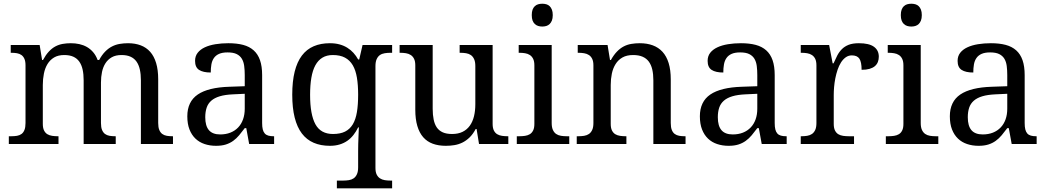

<svg xmlns="http://www.w3.org/2000/svg" viewBox="-20 -780 5678 1040"><path d="M296.9 -42V0H27.8V-42H41Q58.1 -42 72.3 -44.4Q86.4 -46.9 96.7 -54.4Q106.9 -62 112.5 -76.2Q118.2 -90.3 118.2 -113.8V-425.8Q118.2 -447.8 112.3 -461.2Q106.4 -474.6 96.2 -481.9Q85.9 -489.3 71.8 -491.7Q57.6 -494.1 41 -494.1H38.1V-536.1H194.8L208 -455.1H212.9Q228 -482.9 244.6 -500.7Q261.2 -518.6 280 -528.6Q298.8 -538.6 319.6 -542.2Q340.3 -545.9 363.8 -545.9Q388.2 -545.9 410.2 -541Q432.1 -536.1 450.9 -525.4Q469.7 -514.6 484.6 -497.3Q499.5 -480 508.8 -455.1H517.1Q532.2 -482.9 549.8 -500.7Q567.4 -518.6 587.2 -528.6Q606.9 -538.6 628.7 -542.2Q650.4 -545.9 673.8 -545.9Q711.9 -545.9 742.2 -534.4Q772.5 -522.9 793.5 -499.3Q814.5 -475.6 825.7 -438.5Q836.9 -401.4 836.9 -350.1V-113.8Q836.9 -90.3 842.8 -76.2Q848.6 -62 858.9 -54.4Q869.1 -46.9 883.3 -44.4Q897.5 -42 914.1 -42H917V0H743.2V-345.2Q743.2 -377.9 737.5 -403.3Q731.9 -428.7 719.5 -446.3Q707 -463.9 687 -472.9Q667 -481.9 638.2 -481.9Q606.9 -481.9 585.7 -470Q564.5 -458 551.3 -437.5Q538.1 -417 532.5 -390.1Q526.9 -363.3 526.9 -333V-113.8Q526.9 -90.3 532.7 -76.2Q538.6 -62 548.8 -54.4Q559.1 -46.9 573.2 -44.4Q587.4 -42 604 -42H606.9V0H433.1V-345.2Q433.1 -377.9 427.5 -403.3Q421.9 -428.7 409.4 -446.3Q397 -463.9 377 -472.9Q356.9 -481.9 328.1 -481.9Q295.4 -481.9 273.2 -468.8Q251 -455.6 237.3 -433.1Q223.6 -410.6 217.8 -381.3Q211.9 -352.1 211.9 -319.8V-108.9Q211.9 -86.9 218.5 -73.5Q225.1 -60.1 236.3 -53.2Q247.6 -46.4 262.5 -44.2Q277.3 -42 293.9 -42Z M1091.8 -145Q1091.8 -98.1 1111.6 -75Q1131.3 -51.8 1172.9 -51.8Q1203.1 -51.8 1227.8 -61.5Q1252.4 -71.3 1269.8 -89.4Q1287.1 -107.4 1296.4 -133.3Q1305.7 -159.2 1305.7 -190.9V-272L1241.7 -269Q1199.2 -267.1 1170.7 -258.5Q1142.1 -250 1124.5 -234.6Q1106.9 -219.2 1099.4 -196.8Q1091.8 -174.3 1091.8 -145ZM1212.9 -496.1Q1184.1 -496.1 1166.3 -488Q1148.4 -480 1138.4 -465.3Q1128.4 -450.7 1125 -430.7Q1121.6 -410.6 1121.6 -387.2Q1080.1 -387.2 1058.3 -401.4Q1036.6 -415.5 1036.6 -450.2Q1036.6 -476.1 1050.8 -494.1Q1064.9 -512.2 1089.6 -523.7Q1114.3 -535.2 1147 -540.5Q1179.7 -545.9 1216.8 -545.9Q1262.7 -545.9 1296.9 -536.9Q1331.1 -527.8 1354 -507.3Q1377 -486.8 1388.4 -453.9Q1399.9 -420.9 1399.9 -373V-113.8Q1399.9 -92.8 1403.3 -79.1Q1406.7 -65.4 1414.1 -57.1Q1421.4 -48.8 1433.3 -45.4Q1445.3 -42 1461.9 -42H1464.8V0H1329.6L1314 -85.9H1305.7Q1290 -64.9 1275.4 -47.4Q1260.7 -29.8 1243.2 -17.1Q1225.6 -4.4 1203.4 2.7Q1181.2 9.8 1149.9 9.8Q1116.7 9.8 1088.1 0.2Q1059.6 -9.3 1038.8 -29.1Q1018.1 -48.8 1006.3 -78.9Q994.6 -108.9 994.6 -149.9Q994.6 -229.5 1051.3 -268.1Q1107.9 -306.6 1222.7 -310.1L1305.7 -313V-373Q1305.7 -399.9 1302.7 -422.6Q1299.8 -445.3 1290 -461.7Q1280.3 -478 1262 -487.1Q1243.7 -496.1 1212.9 -496.1Z M2104 240.2H1804.7V198.2H1837.9Q1855 198.2 1869.9 195.8Q1884.8 193.4 1895.8 185.8Q1906.7 178.2 1913.3 163.8Q1919.9 149.4 1919.9 126V40Q1919.9 22.9 1920.4 0.7Q1920.9 -21.5 1921.9 -42Q1922.9 -65.4 1923.8 -89.8H1919.9Q1908.7 -66.9 1894.3 -48.6Q1879.9 -30.3 1861.3 -17.3Q1842.8 -4.4 1819.3 2.7Q1795.9 9.8 1766.6 9.8Q1717.3 9.8 1679.2 -6.6Q1641.1 -22.9 1615.2 -56.9Q1589.4 -90.8 1576.2 -143.1Q1563 -195.3 1563 -267.1Q1563 -339.4 1576.2 -392.1Q1589.4 -444.8 1615.2 -479Q1641.1 -513.2 1679.2 -529.5Q1717.3 -545.9 1766.6 -545.9Q1795.4 -545.9 1818.8 -539.6Q1842.3 -533.2 1861.1 -521.5Q1879.9 -509.8 1894.5 -493.7Q1909.2 -477.5 1919.9 -458H1925.8L1943.8 -536.1H2104V-494.1H2095.7Q2079.1 -494.1 2064 -491.7Q2048.8 -489.3 2037.8 -481.7Q2026.9 -474.1 2020.3 -459.7Q2013.7 -445.3 2013.7 -421.9V129.9Q2013.7 151.9 2020.3 165.3Q2026.9 178.7 2038.1 186Q2049.3 193.4 2064.2 195.8Q2079.1 198.2 2095.7 198.2H2104ZM1783.7 -54.2Q1822.8 -54.2 1848.9 -67.1Q1875 -80.1 1890.9 -106.4Q1906.7 -132.8 1913.3 -172.9Q1919.9 -212.9 1919.9 -267.1Q1919.9 -319.3 1913.3 -359.4Q1906.7 -399.4 1890.9 -426.5Q1875 -453.6 1848.6 -467.8Q1822.3 -481.9 1782.7 -481.9Q1750 -481.9 1726.6 -467.8Q1703.1 -453.6 1688.2 -426.3Q1673.3 -398.9 1666.5 -358.6Q1659.7 -318.4 1659.7 -266.1Q1659.7 -159.7 1688.5 -106.9Q1717.3 -54.2 1783.7 -54.2Z M2648.4 -108.9Q2648.4 -86.9 2655 -73.5Q2661.6 -60.1 2672.9 -53.2Q2684.1 -46.4 2699 -44.2Q2713.9 -42 2730.5 -42H2733.4V0H2574.7L2561.5 -81.1H2556.6Q2541.5 -52.7 2523.2 -35.2Q2504.9 -17.6 2484.4 -7.6Q2463.9 2.4 2441.4 6.1Q2418.9 9.8 2394.5 9.8Q2355 9.8 2324.2 -1.5Q2293.5 -12.7 2272.5 -36.6Q2251.5 -60.5 2240.5 -97.7Q2229.5 -134.8 2229.5 -186V-425.8Q2229.5 -447.8 2222.9 -461.2Q2216.3 -474.6 2205.1 -481.9Q2193.8 -489.3 2179 -491.7Q2164.1 -494.1 2147.5 -494.1H2144.5V-536.1H2323.7V-190.9Q2323.7 -158.2 2328.9 -132.8Q2334 -107.4 2345.9 -89.8Q2357.9 -72.3 2378.2 -63.2Q2398.4 -54.2 2428.7 -54.2Q2461.9 -54.2 2485.6 -65.9Q2509.3 -77.6 2524.7 -98.9Q2540 -120.1 2547.4 -149.9Q2554.7 -179.7 2554.7 -215.8V-421.9Q2554.7 -445.3 2548.1 -459.7Q2541.5 -474.1 2530.5 -481.7Q2519.5 -489.3 2504.6 -491.7Q2489.7 -494.1 2472.7 -494.1H2469.7V-536.1H2648.4Z M2792.5 -42Q2809.1 -42 2824 -44.2Q2838.9 -46.4 2850.1 -53.2Q2861.3 -60.1 2867.9 -73.5Q2874.5 -86.9 2874.5 -108.9V-425.8Q2874.5 -447.8 2867.9 -461.2Q2861.3 -474.6 2850.1 -481.9Q2838.9 -489.3 2824 -491.7Q2809.1 -494.1 2792.5 -494.1H2789.6V-536.1H2968.3V-113.8Q2968.3 -90.3 2974.9 -76.2Q2981.4 -62 2992.4 -54.4Q3003.4 -46.9 3018.6 -44.4Q3033.7 -42 3050.3 -42H3063.5V0H2779.3V-42ZM2860.4 -698.2Q2860.4 -715.8 2864.7 -727.5Q2869.1 -739.3 2877 -746.6Q2884.8 -753.9 2895 -756.8Q2905.3 -759.8 2917.5 -759.8Q2929.2 -759.8 2939.5 -756.8Q2949.7 -753.9 2957.3 -746.6Q2964.8 -739.3 2969.5 -727.5Q2974.1 -715.8 2974.1 -698.2Q2974.1 -680.7 2969.5 -668.9Q2964.8 -657.2 2957.3 -649.9Q2949.7 -642.6 2939.5 -639.4Q2929.2 -636.2 2917.5 -636.2Q2905.3 -636.2 2895 -639.4Q2884.8 -642.6 2877 -649.9Q2869.1 -657.2 2864.7 -668.9Q2860.4 -680.7 2860.4 -698.2Z M3373 -42V0H3104V-42H3112.3Q3129.4 -42 3144.3 -44.4Q3159.2 -46.9 3170.2 -54.4Q3181.2 -62 3187.7 -76.2Q3194.3 -90.3 3194.3 -113.8V-425.8Q3194.3 -447.8 3187.7 -461.2Q3181.2 -474.6 3169.9 -481.9Q3158.7 -489.3 3143.8 -491.7Q3128.9 -494.1 3112.3 -494.1H3109.4V-536.1H3271L3284.2 -455.1H3289.1Q3304.7 -482.9 3322 -500.7Q3339.4 -518.6 3358.6 -528.6Q3377.9 -538.6 3399.7 -542.2Q3421.4 -545.9 3445.3 -545.9Q3484.9 -545.9 3515.9 -534.4Q3546.9 -522.9 3568.6 -499.3Q3590.3 -475.6 3601.8 -438.5Q3613.3 -401.4 3613.3 -350.1V-113.8Q3613.3 -90.3 3618.9 -76.2Q3624.5 -62 3634.8 -54.4Q3645 -46.9 3659.2 -44.4Q3673.3 -42 3689.9 -42H3693.4V0H3519V-345.2Q3519 -377.9 3513.2 -403.3Q3507.3 -428.7 3494.4 -446.3Q3481.4 -463.9 3460.4 -472.9Q3439.5 -481.9 3409.2 -481.9Q3375 -481.9 3351.8 -468.8Q3328.6 -455.6 3314.5 -433.1Q3300.3 -410.6 3294.2 -381.3Q3288.1 -352.1 3288.1 -319.8V-108.9Q3288.1 -86.9 3294.7 -73.5Q3301.3 -60.1 3312.5 -53.2Q3323.7 -46.4 3338.6 -44.2Q3353.5 -42 3370.1 -42Z M3868.2 -145Q3868.2 -98.1 3887.9 -75Q3907.7 -51.8 3949.2 -51.8Q3979.5 -51.8 4004.2 -61.5Q4028.8 -71.3 4046.1 -89.4Q4063.5 -107.4 4072.8 -133.3Q4082 -159.2 4082 -190.9V-272L4018.1 -269Q3975.6 -267.1 3947 -258.5Q3918.5 -250 3900.9 -234.6Q3883.3 -219.2 3875.7 -196.8Q3868.2 -174.3 3868.2 -145ZM3989.3 -496.1Q3960.4 -496.1 3942.6 -488Q3924.8 -480 3914.8 -465.3Q3904.8 -450.7 3901.4 -430.7Q3897.9 -410.6 3897.9 -387.2Q3856.4 -387.2 3834.7 -401.4Q3813 -415.5 3813 -450.2Q3813 -476.1 3827.1 -494.1Q3841.3 -512.2 3866 -523.7Q3890.6 -535.2 3923.3 -540.5Q3956.1 -545.9 3993.2 -545.9Q4039.1 -545.9 4073.2 -536.9Q4107.4 -527.8 4130.4 -507.3Q4153.3 -486.8 4164.8 -453.9Q4176.3 -420.9 4176.3 -373V-113.8Q4176.3 -92.8 4179.7 -79.1Q4183.1 -65.4 4190.4 -57.1Q4197.8 -48.8 4209.7 -45.4Q4221.7 -42 4238.3 -42H4241.2V0H4106L4090.3 -85.9H4082Q4066.4 -64.9 4051.8 -47.4Q4037.1 -29.8 4019.5 -17.1Q4002 -4.4 3979.7 2.7Q3957.5 9.8 3926.3 9.8Q3893.1 9.8 3864.5 0.2Q3835.9 -9.3 3815.2 -29.1Q3794.4 -48.8 3782.7 -78.9Q3771 -108.9 3771 -149.9Q3771 -229.5 3827.6 -268.1Q3884.3 -306.6 3999 -310.1L4082 -313V-373Q4082 -399.9 4079.1 -422.6Q4076.2 -445.3 4066.4 -461.7Q4056.6 -478 4038.3 -487.1Q4020 -496.1 3989.3 -496.1Z M4606 0H4317.4V-42H4320.3Q4337.4 -42 4352.3 -44.4Q4367.2 -46.9 4378.2 -54.4Q4389.2 -62 4395.8 -76.2Q4402.3 -90.3 4402.3 -113.8V-425.8Q4402.3 -447.8 4395.8 -461.2Q4389.2 -474.6 4377.9 -481.9Q4366.7 -489.3 4351.8 -491.7Q4336.9 -494.1 4320.3 -494.1H4317.4V-536.1H4471.2L4490.2 -437H4495.1Q4504.9 -459.5 4515.1 -479.2Q4525.4 -499 4540.3 -513.9Q4555.2 -528.8 4577.1 -537.4Q4599.1 -545.9 4632.3 -545.9Q4687 -545.9 4713.6 -526.9Q4740.2 -507.8 4740.2 -473.1Q4740.2 -457.5 4735.1 -444.3Q4730 -431.2 4718.8 -421.6Q4707.5 -412.1 4689.9 -407Q4672.4 -401.9 4647 -401.9Q4647 -443.4 4635.3 -461.7Q4623.5 -480 4594.2 -480Q4575.7 -480 4561 -469.5Q4546.4 -459 4535.4 -441.7Q4524.4 -424.3 4516.8 -401.9Q4509.3 -379.4 4504.6 -355.7Q4500 -332 4498 -308.6Q4496.1 -285.2 4496.1 -266.1V-108.9Q4496.1 -86.9 4502.7 -73.5Q4509.3 -60.1 4520.5 -53.2Q4531.7 -46.4 4546.6 -44.2Q4561.5 -42 4578.1 -42H4606Z M4791.5 -42Q4808.1 -42 4823 -44.2Q4837.9 -46.4 4849.1 -53.2Q4860.4 -60.1 4866.9 -73.5Q4873.5 -86.9 4873.5 -108.9V-425.8Q4873.5 -447.8 4866.9 -461.2Q4860.4 -474.6 4849.1 -481.9Q4837.9 -489.3 4823 -491.7Q4808.1 -494.1 4791.5 -494.1H4788.6V-536.1H4967.3V-113.8Q4967.3 -90.3 4973.9 -76.2Q4980.5 -62 4991.5 -54.4Q5002.4 -46.9 5017.6 -44.4Q5032.7 -42 5049.3 -42H5062.5V0H4778.3V-42ZM4859.4 -698.2Q4859.4 -715.8 4863.8 -727.5Q4868.2 -739.3 4876 -746.6Q4883.8 -753.9 4894 -756.8Q4904.3 -759.8 4916.5 -759.8Q4928.2 -759.8 4938.5 -756.8Q4948.7 -753.9 4956.3 -746.6Q4963.9 -739.3 4968.5 -727.5Q4973.1 -715.8 4973.1 -698.2Q4973.1 -680.7 4968.5 -668.9Q4963.9 -657.2 4956.3 -649.9Q4948.7 -642.6 4938.5 -639.4Q4928.2 -636.2 4916.5 -636.2Q4904.3 -636.2 4894 -639.4Q4883.8 -642.6 4876 -649.9Q4868.2 -657.2 4863.8 -668.9Q4859.4 -680.7 4859.4 -698.2Z M5222.2 -145Q5222.2 -98.1 5241.9 -75Q5261.7 -51.8 5303.2 -51.8Q5333.5 -51.8 5358.2 -61.5Q5382.8 -71.3 5400.1 -89.4Q5417.5 -107.4 5426.8 -133.3Q5436 -159.2 5436 -190.9V-272L5372.1 -269Q5329.6 -267.1 5301 -258.5Q5272.5 -250 5254.9 -234.6Q5237.3 -219.2 5229.7 -196.8Q5222.2 -174.3 5222.2 -145ZM5343.3 -496.1Q5314.5 -496.1 5296.6 -488Q5278.8 -480 5268.8 -465.3Q5258.8 -450.7 5255.4 -430.7Q5252 -410.6 5252 -387.2Q5210.4 -387.2 5188.7 -401.4Q5167 -415.5 5167 -450.2Q5167 -476.1 5181.2 -494.1Q5195.3 -512.2 5220 -523.7Q5244.6 -535.2 5277.3 -540.5Q5310.1 -545.9 5347.2 -545.9Q5393.1 -545.9 5427.2 -536.9Q5461.4 -527.8 5484.4 -507.3Q5507.3 -486.8 5518.8 -453.9Q5530.3 -420.9 5530.3 -373V-113.8Q5530.3 -92.8 5533.7 -79.1Q5537.1 -65.4 5544.4 -57.1Q5551.8 -48.8 5563.7 -45.4Q5575.7 -42 5592.3 -42H5595.2V0H5460L5444.3 -85.9H5436Q5420.4 -64.9 5405.8 -47.4Q5391.1 -29.8 5373.5 -17.1Q5356 -4.4 5333.7 2.7Q5311.5 9.8 5280.3 9.8Q5247.1 9.8 5218.5 0.2Q5189.9 -9.3 5169.2 -29.1Q5148.4 -48.8 5136.7 -78.9Q5125 -108.9 5125 -149.9Q5125 -229.5 5181.6 -268.1Q5238.3 -306.6 5353 -310.1L5436 -313V-373Q5436 -399.9 5433.1 -422.6Q5430.2 -445.3 5420.4 -461.7Q5410.6 -478 5392.3 -487.1Q5374 -496.1 5343.3 -496.1Z"/></svg>

Font: Droid Serif
Style: Regular
Weight: 400
Version: Version 1.00 build 112